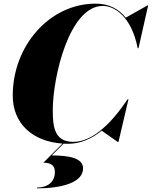

<svg xmlns="http://www.w3.org/2000/svg" viewBox="-20 -780 834 1055"><path d="M281.5 165C281.5 221 240.5 250.5 183.5 250.5V255C314.5 255 436.5 225 436.5 145C436.5 86 353.5 74.5 264.5 74L329 9.5C337.5 10 346 10 355 10C424 10 485 -18.5 538.5 -62L627 0H631L686 -235H681.5C591.5 -100.5 487 -0.5 383 -0.5C279 -0.5 270 -83 270 -175C270 -357 361 -747.5 545 -747.5C609 -747.5 703 -689 736.5 -515H741L794 -750H790L671 -683C632 -731.5 578 -760 505 -760C252 -760 50 -528 50 -255C50 -101.5 158 -2.5 323 9L218.5 114C263.5 114 281.5 132 281.5 165Z"/></svg>

Font: Bodoni* 36pt Fatface
Style: Italic
Weight: 900
Italic angle: -13°
Version: Version 2.3